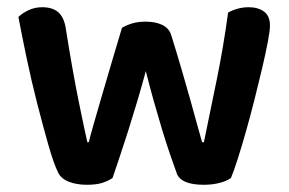

<svg xmlns="http://www.w3.org/2000/svg" viewBox="-20 -504 801 532"><path d="M384 -307Q373 -266 360.5 -224Q348 -182 335.5 -142.5Q323 -103 311.5 -69Q300 -35 292 -11Q281 -3 264 2.5Q247 8 221 8Q192 8 170.5 -0.5Q149 -9 141 -26Q129 -50 114 -102.5Q99 -155 83 -217.5Q67 -280 53.5 -344.5Q40 -409 31 -457Q41 -467 58.5 -475.5Q76 -484 97 -484Q125 -484 141 -470.5Q157 -457 162 -427Q181 -307 198 -223.5Q215 -140 222 -110H226Q230 -127 239.5 -160Q249 -193 261.5 -236Q274 -279 288.5 -328Q303 -377 318 -427Q332 -435 347.5 -439.5Q363 -444 384 -444Q411 -444 429.5 -435Q448 -426 454 -408Q469 -360 482.5 -314Q496 -268 507 -228.5Q518 -189 526.5 -158Q535 -127 540 -110H545Q562 -193 580.5 -283Q599 -373 612 -469Q624 -476 639 -480Q654 -484 669 -484Q695 -484 711.5 -472Q728 -460 728 -433Q728 -419 722 -387.5Q716 -356 706.5 -315.5Q697 -275 685.5 -229.5Q674 -184 662 -141.5Q650 -99 639 -64.5Q628 -30 620 -11Q610 -3 589.5 2.5Q569 8 545 8Q482 8 470 -23Q462 -45 451 -77Q440 -109 428.5 -147Q417 -185 405.5 -226Q394 -267 384 -307Z"/></svg>

Font: Baloo Paaji 2 SemiBold
Style: Regular
Weight: 600
Designer: Shuchita Grover, Noopur Datye and Ek Type
Foundry: Ek Type
Version: Version 1.640;hotconv 1.0.111;makeotfexe 2.5.65597; ttfautoh